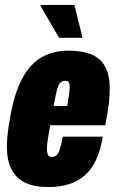

<svg xmlns="http://www.w3.org/2000/svg" viewBox="-20 -745 471 777"><path d="M174 12Q121 12 84.5 -4.5Q48 -21 28 -57Q8 -93 8 -151Q8 -175 11 -203.5Q14 -232 20 -264Q37 -366 69.5 -426.5Q102 -487 149 -513.5Q196 -540 256 -540Q309 -540 346.5 -526Q384 -512 404 -478Q424 -444 424 -386Q424 -361 420.5 -327.5Q417 -294 406 -238H183Q177 -204 173.5 -181Q170 -158 170 -142Q170 -132 172 -124.5Q174 -117 178 -113.5Q182 -110 189 -110Q199 -110 206 -114.5Q213 -119 217.5 -129Q222 -139 226 -154.5Q230 -170 234 -192H396Q387 -138 369.5 -99.5Q352 -61 324.5 -36.5Q297 -12 260 0Q223 12 174 12ZM197 -316H252Q257 -344 259.5 -362.5Q262 -381 262 -393Q262 -403 260 -408.5Q258 -414 254 -416Q250 -418 243 -418Q230 -418 222.5 -408.5Q215 -399 209.5 -377Q204 -355 197 -316ZM219 -592 144 -721 146 -725H281L314 -592Z"/></svg>

Font: Archivo ExtraCondensed Black
Style: Italic
Weight: 900
Width: 2
Italic angle: -10°
Designer: Hector Gatti
Foundry: Omnibus-Type
Version: Version 2.001